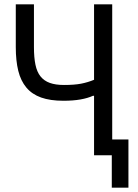

<svg xmlns="http://www.w3.org/2000/svg" viewBox="-20 -718 640 888"><path d="M497 0H415V-275H410Q386 -264 352 -258Q318 -252 273 -252Q212 -252 170 -267Q128 -282 102 -313Q76 -344 64.5 -390.5Q53 -437 53 -500V-698H137V-500Q137 -452 144 -418.5Q151 -385 167.5 -364.5Q184 -344 210.5 -334.5Q237 -325 276 -325Q324 -325 355 -331Q386 -337 415 -349V-698H499V-73H574V150H497Z"/></svg>

Font: PlemolJP35 Console
Style: Regular
Weight: 400
Version: v2.0.3; ttfautohint (v1.8.4.7-5d5b-dirty) -l 6 -r 45 -G 200 